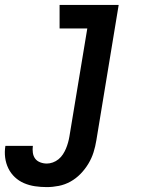

<svg xmlns="http://www.w3.org/2000/svg" viewBox="-85 -540 605 783"><path d="M106 223Q81 223 57.5 219.5Q34 216 13 207Q-8 198 -24.5 182.5Q-41 167 -51 146.5Q-61 126 -64 102.5Q-67 79 -63 55H49Q47 69 49 83Q51 97 58.5 107Q66 117 79 122Q92 127 106 127Q118 127 130.5 122.5Q143 118 153.5 109.5Q164 101 171.5 89.5Q179 78 184 66Q189 54 192.5 41.5Q196 29 198 17L271 -424H158V-520H399L308 32Q304 57 296.5 81Q289 105 275.5 127.5Q262 150 243.5 169Q225 188 202.5 200.5Q180 213 155 218Q130 223 106 223Z"/></svg>

Font: Iosevka Gothic
Style: Bold Italic
Weight: 700
Italic angle: -9°
Monospace: yes
Designer: Belleve Invis
Foundry: Belleve Invis
Version: Version 15.5.1; ttfautohint (v1.8.4)